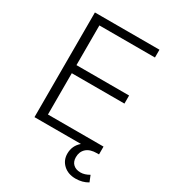

<svg xmlns="http://www.w3.org/2000/svg" viewBox="-214 -825 1014 1131"><g transform="rotate(30 292.5 -259.5)"><path d="M565 171Q529 193 482 193Q431 193 399 163.5Q367 134 367 89Q367 35 408 0H92V-712H531V-659H153V-389H511V-334H153V-53H531V0H518Q470 0 445.5 22.5Q421 45 421 82Q421 113 439.5 130Q458 147 489 147Q517 147 548 129Z"/></g></svg>

Font: Muli Light
Style: Regular
Weight: 300
Designer: Vernon Adams
Foundry: Vernon Adams
Version: Version 2.100